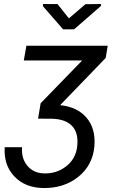

<svg xmlns="http://www.w3.org/2000/svg" viewBox="-20 -760 609 973"><path d="M396.5 -453.6H100.6L113.8 -528.3H525.9L515.6 -466.3L284.7 -227.1Q371.6 -218.3 418.5 -163.6Q465.3 -108.9 458.5 -20Q450.2 77.1 377 136Q303.7 194.8 197.8 192.9Q106 190.9 52 133.3Q-2 75.7 3.9 -14.2H91.8Q87.4 43 118.9 80.3Q150.4 117.7 203.6 118.7Q267.1 120.6 315.4 82.8Q363.8 44.9 371.1 -17.1Q378.9 -85.9 345.7 -121.1Q312.5 -156.2 245.1 -158.2L172.9 -158.7L186 -236.8ZM329.1 -667 413.1 -738.8 491.7 -739.7V-730L355.5 -611.3H299.8L197.3 -729L198.2 -739.7L271.5 -739.3Z"/></svg>

Font: Roboto
Style: Italic
Weight: 400
Italic angle: -12°
Designer: Google
Version: Version 2.134; 2016; ttfautohint (v1.6)